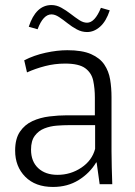

<svg xmlns="http://www.w3.org/2000/svg" viewBox="-20 -730 534 761"><path d="M190 11Q120 11 80 -29.5Q40 -70 40 -133Q40 -180 59 -208Q78 -236 108.5 -250Q139 -264 175.5 -268.5Q212 -273 246 -273H356V-343Q356 -379 349.5 -410Q343 -441 318 -459.5Q293 -478 238 -478Q197 -478 158.5 -468Q120 -458 87 -443L76 -491Q115 -511 161 -521Q207 -531 247 -531Q306 -531 341 -515.5Q376 -500 393.5 -474Q411 -448 416.5 -415Q422 -382 422 -345V-130Q422 -101 423 -65Q424 -29 425 0H375L363 -86H361Q336 -44 292 -16.5Q248 11 190 11ZM208 -37Q260 -37 302.5 -65.5Q345 -94 357 -140V-234H253Q231 -234 205 -232Q179 -230 156 -221Q133 -212 118 -192Q103 -172 103 -137Q103 -90 131.5 -63.5Q160 -37 208 -37ZM380 -699 415 -689Q401 -646 377 -624.5Q353 -603 325 -603Q304 -603 284.5 -613.5Q265 -624 247.5 -638Q230 -652 214 -662.5Q198 -673 184 -673Q151 -673 129 -614L94 -624Q122 -710 184 -710Q204 -710 223 -699.5Q242 -689 260 -675Q278 -661 294 -650.5Q310 -640 325 -640Q356 -640 380 -699Z"/></svg>

Font: Murecho Light
Style: Regular
Weight: 300
Designer: Neil Summerour
Foundry: Positype
Version: Version 1.010; ttfautohint (v1.8.3)